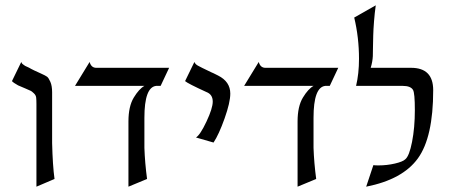

<svg xmlns="http://www.w3.org/2000/svg" viewBox="-20 -689 1689 722"><path d="M109 -424Q115 -421 133 -413Q151 -405 157 -400.5Q163 -396 169.5 -381Q176 -366 176 -342V-151Q178 -67 185 -16L117 13V-298Q117 -313 116 -322Q115 -331 107.5 -338Q100 -345 96.5 -347Q93 -349 75 -356.5Q57 -364 48 -368Q30 -378 25 -384L60 -456Q61 -454 61.5 -452.5Q62 -451 63.5 -449.5Q65 -448 66.5 -447Q68 -446 70.5 -444Q73 -442 75 -441Q77 -440 81.5 -438Q86 -436 89 -434.5Q92 -433 98 -429.5Q104 -426 109 -424Z M342 -434H616L584 -366H567Q523 -361 523 -246V-133Q525 -76 533 -16L463 13V-232Q463 -289 483 -322Q503 -355 523 -366H262L317 -456Q323 -434 342 -434Z M756 -343Q686 -375 676 -384L711 -456Q714 -448 723.5 -442.5Q733 -437 775 -417Q780 -415 783 -413.5Q786 -412 791 -409.5Q796 -407 800 -405Q846 -382 846 -337Q846 -304 824.5 -243.5Q803 -183 783 -153L717 -172Q733 -182 756.5 -232Q780 -282 780 -307Q780 -334 756 -343Z M978 -434H1252L1220 -366H1203Q1159 -361 1159 -246V-133Q1161 -76 1169 -16L1099 13V-232Q1099 -289 1119 -322Q1139 -355 1159 -366H898L953 -456Q959 -434 978 -434Z M1526 -434Q1609 -434 1609 -350Q1609 -173 1551.5 -93.5Q1494 -14 1357 13L1384 -68Q1390 -67 1403 -67Q1435 -67 1465 -74Q1495 -81 1504 -90Q1519 -102 1529.5 -155.5Q1540 -209 1540 -275Q1540 -340 1533 -351Q1524 -366 1495 -366H1319Q1330 -412 1330 -468Q1330 -548 1312 -623L1393 -669Q1389 -641 1386.5 -609Q1384 -577 1383.5 -555.5Q1383 -534 1382.5 -508.5Q1382 -483 1382 -478Q1381 -457 1374 -434Z"/></svg>

Font: Bellefair
Style: Regular
Weight: 400
Designer: Nick Shinn, Liron Lavi Turkenic
Foundry: Shinntype
Version: Version 1.003;PS 001.003;hotconv 1.0.88;makeotf.lib2.5.64775